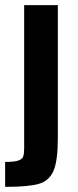

<svg xmlns="http://www.w3.org/2000/svg" viewBox="-35 -530 304 747"><path d="M59 47V-510H190V8Q190 96 173 135Q156 174 115.5 185.5Q75 197 -15 197V100Q19 100 35 95Q51 90 55 79.5Q59 69 59 47Z"/></svg>

Font: Saira Semi Condensed SemiBold
Style: Regular
Weight: 600
Width: 4
Designer: Hector Gatti with collaboration of the Omnibus-Type team
Foundry: Omnibus-Type
Version: Version 1.001; ttfautohint (v1.8)